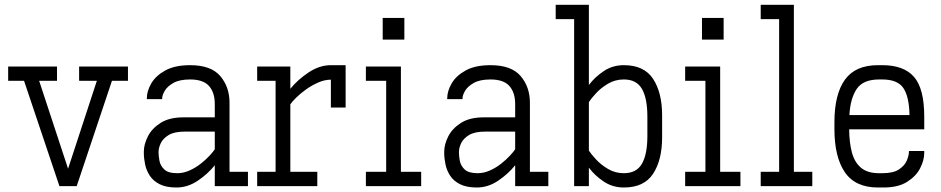

<svg xmlns="http://www.w3.org/2000/svg" viewBox="-20 -789 3991 814"><path d="M305.2 0H231.9L82 -446.3H14.6V-506.8H221.7V-446.3H146L268.6 -73.7L390.6 -446.3H315.4V-506.8H522.5V-446.3H454.6Z M728 5.9Q684.1 5.9 656.7 -8.1Q629.4 -22 615 -44.2Q600.6 -66.4 595.2 -92Q589.8 -117.7 589.8 -140.6V-146Q589.8 -176.8 606.9 -210.7Q624 -244.6 661.1 -268.1Q698.2 -291.5 757.3 -291.5H890.6V-347.7Q890.6 -397 866 -424.6Q841.3 -452.1 786.1 -452.1Q741.2 -452.1 715.3 -437.5Q689.5 -422.9 678.5 -404.1Q667.5 -385.3 667.5 -372.1V-368.7H602.5V-372.1Q602.5 -402.8 621.3 -435.3Q640.1 -467.8 680.7 -490.2Q721.2 -512.7 786.1 -512.7Q874.5 -512.7 913.8 -466.6Q953.1 -420.4 953.1 -353.5V-60.5H1031.2V0H890.6V-88.4Q861.3 -51.8 818.6 -22.9Q775.9 5.9 728 5.9ZM762.7 -231Q718.3 -231 694.3 -216.1Q670.4 -201.2 661.4 -181.4Q652.3 -161.6 652.3 -146V-140.6Q652.3 -127.9 656 -107.4Q659.7 -86.9 676.3 -70.8Q692.9 -54.7 731.4 -54.7Q757.8 -54.7 783.4 -66.2Q809.1 -77.6 830.8 -94.7Q852.5 -111.8 868.2 -128.7Q883.8 -145.5 890.6 -156.2V-231Z M1070.3 0V-60.5H1148.4V-446.3H1070.3V-506.8H1210.9V-412.6Q1242.2 -451.2 1288.3 -481.9Q1334.5 -512.7 1382.8 -512.7H1445.3V-333H1382.8V-451.2Q1356.4 -451.2 1329.1 -439.2Q1301.8 -427.2 1277.3 -409.7Q1252.9 -392.1 1235.4 -374.8Q1217.8 -357.4 1210.9 -346.7V-60.5H1325.2V0Z M1602.5 -621.1V-712.9H1694.3V-621.1ZM1531.2 0V-60.5H1617.2V-446.3H1531.2V-506.8H1679.7V-60.5H1765.6V0Z M2001.5 5.9Q1957.5 5.9 1930.2 -8.1Q1902.8 -22 1888.4 -44.2Q1874 -66.4 1868.7 -92Q1863.3 -117.7 1863.3 -140.6V-146Q1863.3 -176.8 1880.4 -210.7Q1897.5 -244.6 1934.6 -268.1Q1971.7 -291.5 2030.8 -291.5H2164.1V-347.7Q2164.1 -397 2139.4 -424.6Q2114.7 -452.1 2059.6 -452.1Q2014.6 -452.1 1988.8 -437.5Q1962.9 -422.9 1951.9 -404.1Q1940.9 -385.3 1940.9 -372.1V-368.7H1876V-372.1Q1876 -402.8 1894.8 -435.3Q1913.6 -467.8 1954.1 -490.2Q1994.6 -512.7 2059.6 -512.7Q2147.9 -512.7 2187.3 -466.6Q2226.6 -420.4 2226.6 -353.5V-60.5H2304.7V0H2164.1V-88.4Q2134.8 -51.8 2092 -22.9Q2049.3 5.9 2001.5 5.9ZM2036.1 -231Q1991.7 -231 1967.8 -216.1Q1943.8 -201.2 1934.8 -181.4Q1925.8 -161.6 1925.8 -146V-140.6Q1925.8 -127.9 1929.4 -107.4Q1933.1 -86.9 1949.7 -70.8Q1966.3 -54.7 2004.9 -54.7Q2031.2 -54.7 2056.9 -66.2Q2082.5 -77.6 2104.2 -94.7Q2126 -111.8 2141.6 -128.7Q2157.2 -145.5 2164.1 -156.2V-231Z M2414.1 0V-708H2335.9V-768.6H2476.6V-428.7Q2502 -462.4 2539.6 -487.5Q2577.1 -512.7 2625 -512.7Q2710.9 -512.7 2749 -454.3Q2787.1 -396 2787.1 -299.8V-207Q2787.1 -110.8 2749 -52.5Q2710.9 5.9 2625 5.9Q2577.1 5.9 2539.6 -19.3Q2502 -44.4 2476.6 -78.1V0ZM2625 -452.1Q2587.9 -452.1 2557.6 -434.1Q2527.3 -416 2506.6 -393.3Q2485.8 -370.6 2476.6 -356.4V-150.4Q2485.8 -136.2 2506.6 -113.5Q2527.3 -90.8 2557.6 -72.8Q2587.9 -54.7 2625 -54.7Q2678.2 -54.7 2701.4 -94.5Q2724.6 -134.3 2724.6 -212.9V-293.9Q2724.6 -372.6 2701.4 -412.4Q2678.2 -452.1 2625 -452.1Z M2956.1 -621.1V-712.9H3047.9V-621.1ZM2884.8 0V-60.5H2970.7V-446.3H2884.8V-506.8H3033.2V-60.5H3119.1V0Z M3205.1 0V-60.5H3283.2V-708H3205.1V-768.6H3345.7V-60.5H3423.8V0Z M3702.1 5.9Q3606 5.9 3561.8 -58.8Q3517.6 -123.5 3517.6 -242.2V-270.5Q3517.6 -388.7 3561.8 -450.7Q3606 -512.7 3702.1 -512.7H3720.7Q3812 -512.7 3855.2 -462.9Q3898.4 -413.1 3898.4 -294.9V-240.7H3580.1Q3580.6 -185.1 3591.6 -143.3Q3602.5 -101.6 3629.9 -78.1Q3657.2 -54.7 3707 -54.7H3720.7Q3767.6 -54.7 3791.7 -71Q3815.9 -87.4 3824.7 -108.9Q3833.5 -130.4 3833.5 -145.5V-148.9H3898.4V-140.6Q3898.4 -109.9 3881.1 -75.9Q3863.8 -42 3825.9 -18.1Q3788.1 5.9 3726.1 5.9ZM3707 -452.1Q3639.2 -452.1 3612.1 -411.9Q3585 -371.6 3581.1 -301.3H3835.9Q3834.5 -379.4 3809.8 -415.8Q3785.2 -452.1 3720.2 -452.1Z"/></svg>

Font: Kay Pho Du
Style: Regular
Weight: 400
Designer: Victor Gaultney, Khu Oo Reh
Foundry: SIL International
Version: Version 3.000